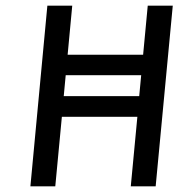

<svg xmlns="http://www.w3.org/2000/svg" viewBox="-20 -659 658 679"><path d="M87.5 0 147.5 -639H235.5L204 -304L184 -319H495.5L471 -305L502.5 -639H591L530.5 0H442.5L467.5 -264L488 -246H176L200.5 -264L175.5 0ZM179 -393 192 -465.5H541L528 -393Z"/></svg>

Font: Karla Medium
Style: Italic
Weight: 500
Italic angle: -8°
Designer: Jonathan Pinhorn
Version: Version 2.001